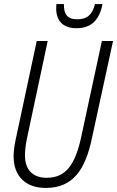

<svg xmlns="http://www.w3.org/2000/svg" viewBox="-20 -916 577 946"><path d="M357 -777C429 -777 470 -817 485 -896H448C435 -844 410 -821 360 -821C309 -821 294 -849 295 -896H258C257 -890 257 -882 257 -873C257 -816 288 -777 357 -777ZM206 10C339 10 400 -80 432 -231L537 -714H482L379 -236C350 -106 305 -40 210 -40C143 -40 103 -78 103 -150C103 -172 106 -201 112 -230L215 -714H161L58 -232C51 -200 47 -170 47 -146C47 -46 108 10 206 10Z"/></svg>

Font: Noto Sans Condensed Light
Style: Italic
Weight: 300
Width: 3
Italic angle: -12°
Designer: Monotype Design Team
Foundry: Monotype Imaging Inc.
Version: Version 2.013